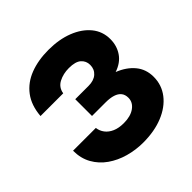

<svg xmlns="http://www.w3.org/2000/svg" viewBox="-181 -843 1016 1016"><g transform="rotate(-45 327.5 -335.0)"><path d="M330 16Q274 16 221.5 1.2Q169 -13.5 127.2 -42.8Q85.5 -72 61 -115.5Q36.5 -159 36.5 -216.5H207Q210 -192 225 -172.2Q240 -152.5 266.2 -141Q292.5 -129.5 330 -129.5Q381 -129.5 411.5 -151.5Q442 -173.5 442 -207.5Q442 -231 430 -246Q418 -261 395.2 -268.2Q372.5 -275.5 339.5 -275.5H237.5V-401H337Q377 -401 399.5 -421Q422 -441 422 -473.5Q422 -503 400.5 -522.2Q379 -541.5 330 -541.5Q287.5 -541.5 254 -524Q220.5 -506.5 214.5 -468H44.5Q50.5 -543 87 -591.2Q123.5 -639.5 184 -662.8Q244.5 -686 322 -686Q401 -686 462.2 -662Q523.5 -638 558.8 -595Q594 -552 594 -494.5Q594 -445 568.2 -407Q542.5 -369 490.5 -351.5Q548.5 -328.5 581.8 -288.2Q615 -248 615 -191.5Q615 -130.5 578.8 -83.5Q542.5 -36.5 478.2 -10.2Q414 16 330 16Z"/></g></svg>

Font: Karla ExtraBold
Style: Regular
Weight: 800
Designer: Jonathan Pinhorn
Version: Version 2.001